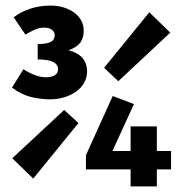

<svg xmlns="http://www.w3.org/2000/svg" viewBox="-20 -668 640 688"><path d="M159 -312Q128 -312 93 -320Q58 -328 23 -354L64 -420Q80 -409 102.5 -400Q125 -391 146 -391Q163 -391 175.5 -398Q188 -405 188 -420Q188 -437 170.5 -446Q153 -455 115 -455V-510Q144 -510 160 -517Q176 -524 176 -542Q176 -554 166 -561.5Q156 -569 137 -569Q120 -569 103 -561Q86 -553 71 -544L29 -606Q52 -624 86 -636Q120 -648 161 -648Q186 -648 207.5 -641.5Q229 -635 245 -623.5Q261 -612 270.5 -595.5Q280 -579 280 -559Q280 -532 268 -515.5Q256 -499 226 -488Q261 -478 276.5 -459Q292 -440 292 -412Q292 -390 281.5 -371.5Q271 -353 253 -340Q235 -327 210.5 -319.5Q186 -312 159 -312ZM99 -28 24 -101 210 -274 261 -227ZM404 -377 353 -425 515 -624 590 -551ZM448 0V-61H288V-112L384 -324L460 -295L383 -127H448V-215H542V-127H593V-61H542V0Z"/></svg>

Font: Source Code Pro
Style: Bold
Weight: 700
Monospace: yes
Designer: Paul D. Hunt, Teo Tuominen
Foundry: Adobe Systems Incorporated
Version: Version 2.030;PS 1.000;hotconv 16.6.51;makeotf.lib2.5.65220